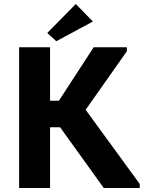

<svg xmlns="http://www.w3.org/2000/svg" viewBox="-20 -935 720 955"><path d="M229 -434H273L446 -700H611V-680L406 -389L675 -20V0H496L279 -302H229V0H75V-700H229ZM442 -828 260 -730 215 -771 357 -915Z"/></svg>

Font: Tilda Sans Extra Bold
Style: Regular
Weight: 800
Designer: ParaType Ltd
Foundry: ParaType Ltd
Version: Version 1.009